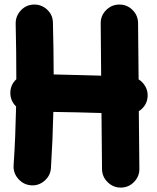

<svg xmlns="http://www.w3.org/2000/svg" viewBox="-20 -747 704 861"><path d="M642.1 -315.4Q641.1 -293.9 630.4 -276.4Q619.6 -258.8 602.5 -248.5L605 9.8Q605.5 43.9 581.3 68.8Q557.1 93.8 522.5 94.2Q488.3 94.7 463.1 70.3Q438 45.9 437.5 11.7L435.1 -240.2Q381.8 -241.7 325.9 -243.2Q270 -244.6 219.2 -245.1Q217.8 -181.6 215.1 -118.9Q212.4 -56.2 208.5 5.9Q206.5 40 180.2 63.2Q153.8 86.4 119.6 84Q85.4 81.5 62.3 55.4Q39.1 29.3 41 -4.9Q45.4 -69.8 48.1 -136.2Q50.8 -202.6 52.2 -269.5Q26.4 -294.9 26.4 -330.1Q26.4 -366.7 53.2 -391.6Q53.2 -453.6 52.5 -515.9Q51.8 -578.1 50.3 -640.6Q49.8 -675.3 73.5 -700.4Q97.2 -725.6 131.3 -726.6Q166 -727.5 191.4 -703.9Q216.8 -680.2 217.3 -645.5Q218.8 -587.4 219.7 -529.3Q220.7 -471.2 220.7 -413.1Q271 -412.1 325.9 -410.6Q380.9 -409.2 433.6 -407.7L431.6 -642.1Q431.2 -676.8 455.6 -701.4Q480 -726.1 514.2 -726.6Q548.8 -727.1 573.7 -702.9Q598.6 -678.7 599.1 -644L601.6 -391.1Q620.6 -379.4 631.8 -359.4Q643.1 -339.4 642.1 -315.4Z"/></svg>

Font: Mikhak-DS1-FD Black
Style: Regular
Weight: 900
Designer: Amin Abedi
Version: Version 3.2